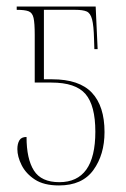

<svg xmlns="http://www.w3.org/2000/svg" viewBox="-20 -556 386 586"><path d="M160 10Q114 10 86.5 -8Q59 -26 46 -52Q33 -78 33 -101Q33 -117 39 -127.5Q45 -138 61 -138Q61 -71 83.5 -35.5Q106 0 161 0Q271 0 271 -154Q271 -234 241 -269Q211 -304 137 -304H86V-450Q86 -485 82.5 -501Q79 -517 67.5 -521.5Q56 -526 31 -526V-536H272L278 -406H268L267 -437Q266 -478 261 -497Q256 -516 244.5 -521Q233 -526 210 -526H114V-314H139Q222 -314 260.5 -273Q299 -232 299 -153Q299 -84 265 -37Q231 10 160 10Z"/></svg>

Font: Noto Serif Display ExtraCondensed Thin
Style: Regular
Weight: 100
Width: 2
Designer: Monotype Design Team
Foundry: Monotype Imaging Inc.
Version: Version 2.009